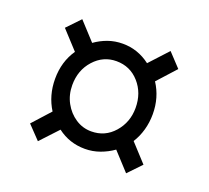

<svg xmlns="http://www.w3.org/2000/svg" viewBox="-83 -674 685 630"><g transform="rotate(20 259.5 -358.5)"><path d="M105 -145 61 -191 117 -253Q88 -299 88 -357Q88 -417 119 -462L61 -525L105 -571L162 -509Q183 -524 207 -532.5Q231 -541 258 -541Q311 -541 354 -508L413 -572L457 -525L399 -461Q429 -415 429 -357Q429 -328 421.5 -301.5Q414 -275 400 -253L457 -191L413 -145L356 -207Q335 -192 310 -183Q285 -174 258 -174Q204 -174 162 -206ZM258 -235Q306 -235 337.5 -271Q369 -307 369 -357Q369 -409 337.5 -444.5Q306 -480 258 -480Q212 -480 180 -444.5Q148 -409 148 -357Q148 -323 163 -295.5Q178 -268 203 -251.5Q228 -235 258 -235Z"/></g></svg>

Font: Noto Serif SemiCondensed SemiBold
Style: Regular
Weight: 600
Width: 4
Designer: Monotype Design Team
Foundry: Monotype Imaging Inc.
Version: Version 2.013; ttfautohint (v1.8.4.7-5d5b)